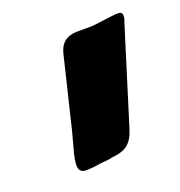

<svg xmlns="http://www.w3.org/2000/svg" viewBox="-69 -838 391 416"><g transform="rotate(-20 127.0 -630.0)"><path d="M47 -499Q47 -512 53 -533Q53 -534 63 -570Q70 -598 83 -652.5Q96 -707 103 -735Q111 -771 148 -771H175Q187 -771 210.5 -774.5Q234 -778 245 -778Q254 -778 254 -769Q254 -762 251 -756L182 -534Q175 -511 162.5 -501Q150 -491 126 -489Q121 -487 95 -485Q80 -482 63 -482Q47 -482 47 -499Z"/></g></svg>

Font: Bangerz Fix
Style: Regular
Weight: 400
Designer: vernon adams
Foundry: Vernon Adams
Version: Version 2.10;December 28, 2023;FontCreator 13.0.0.2683 64-bi